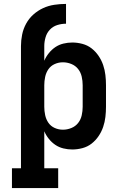

<svg xmlns="http://www.w3.org/2000/svg" viewBox="-20 -755 640 980"><path d="M41 205V104H87V-520Q87 -549 93 -578.5Q99 -608 113.5 -634.5Q128 -661 150.5 -681Q173 -701 200 -713.5Q227 -726 257 -730.5Q287 -735 317 -735V-634Q294 -634 272 -627Q250 -620 234.5 -603.5Q219 -587 212.5 -564.5Q206 -542 206 -520V-445Q215 -466 229.5 -484Q244 -502 262.5 -514.5Q281 -527 303.5 -532.5Q326 -538 349 -538Q375 -538 401 -531Q427 -524 447.5 -508Q468 -492 483 -470Q498 -448 506.5 -423Q515 -398 518 -372Q521 -346 521 -320V-210Q521 -184 518 -158Q515 -132 506.5 -107Q498 -82 483 -60Q468 -38 447.5 -22Q427 -6 401 1Q375 8 349 8Q326 8 303.5 2.5Q281 -3 262.5 -15.5Q244 -28 229.5 -46Q215 -64 206 -85V104H277V205ZM301 -93Q323 -93 344 -101.5Q365 -110 378.5 -127Q392 -144 397 -166Q402 -188 402 -210V-320Q402 -342 397 -364Q392 -386 378.5 -403Q365 -420 344 -428.5Q323 -437 301 -437Q279 -437 259 -428Q239 -419 227 -401.5Q215 -384 210.5 -362.5Q206 -341 206 -320V-210Q206 -189 210.5 -167.5Q215 -146 227 -128.5Q239 -111 259 -102Q279 -93 301 -93Z"/></svg>

Font: Iosevka Slab Extended
Style: Bold
Weight: 700
Width: 7
Monospace: yes
Designer: Belleve Invis
Foundry: Belleve Invis
Version: Version 11.1.0; ttfautohint (v1.8.3)